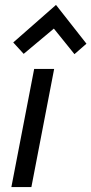

<svg xmlns="http://www.w3.org/2000/svg" viewBox="-20 -760 371 780"><path d="M26.2 0ZM107.5 0H26.2L118.8 -480H200ZM282.5 -540 198.8 -643.8 76.2 -541.2 33.8 -587.5 207.5 -740 331.2 -582.5Z"/></svg>

Font: Cambay
Style: Italic
Weight: 400
Italic angle: -11°
Designer: Pooja Saxena
Foundry: Pooja Saxena
Version: Version 1.019;PS 001.019;hotconv 1.0.70;makeotf.lib2.5.58329